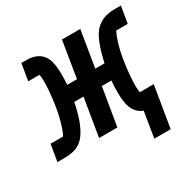

<svg xmlns="http://www.w3.org/2000/svg" viewBox="-189 -665 956 954"><g transform="rotate(-30 289.0 -188.0)"><path d="M457 -7Q425 -18 407.5 -50.5Q390 -83 390 -146Q390 -166 390.5 -184.5Q391 -203 393 -217H338L302 0H197L233 -217H180Q166 -148 148.5 -106.5Q131 -65 111 -42Q89 -18 62 -9Q35 0 -5 0H-42L-26 -96H46Q59 -120 71 -162.5Q83 -205 91 -259Q96 -295 98.5 -326Q101 -357 101 -383Q101 -391 100 -403.5Q99 -416 97 -420H33L49 -516H79Q134 -516 164 -484Q194 -452 194 -370Q194 -353 193.5 -337Q193 -321 192 -308H248L282 -516H387L353 -308H406Q433 -432 473 -474Q496 -497 522.5 -506.5Q549 -516 588 -516H620L604 -420H538Q525 -396 513 -354.5Q501 -313 493 -257Q488 -222 485.5 -190.5Q483 -159 483 -133Q483 -115 486 -96H566L527 140H433Z"/></g></svg>

Font: IBM Plex Mono SemiBold
Style: Italic
Weight: 600
Italic angle: -9°
Monospace: yes
Designer: Mike Abbink, Paul van der Laan, Pieter van Rosmalen
Foundry: Bold Monday
Version: Version 2.3